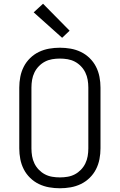

<svg xmlns="http://www.w3.org/2000/svg" viewBox="-20 -998 640 1026"><path d="M300 8Q271 8 242.5 3Q214 -2 188 -14.5Q162 -27 141 -47.5Q120 -68 107 -93.5Q94 -119 88.5 -147.5Q83 -176 83 -205V-530Q83 -559 88.5 -587.5Q94 -616 107 -641.5Q120 -667 141 -687.5Q162 -708 188 -720.5Q214 -733 242.5 -738Q271 -743 300 -743Q329 -743 357.5 -738Q386 -733 412 -720.5Q438 -708 459 -687.5Q480 -667 493 -641.5Q506 -616 511.5 -587.5Q517 -559 517 -530V-205Q517 -176 511.5 -147.5Q506 -119 493 -93.5Q480 -68 459 -47.5Q438 -27 412 -14.5Q386 -2 357.5 3Q329 8 300 8ZM300 -50Q321 -50 341.5 -53.5Q362 -57 380 -66.5Q398 -76 412.5 -91Q427 -106 436 -124.5Q445 -143 448.5 -163.5Q452 -184 452 -205V-530Q452 -551 448.5 -571.5Q445 -592 436 -610.5Q427 -629 412.5 -644Q398 -659 380 -668.5Q362 -678 341.5 -681.5Q321 -685 300 -685Q279 -685 258.5 -681.5Q238 -678 220 -668.5Q202 -659 187.5 -644Q173 -629 164 -610.5Q155 -592 151.5 -571.5Q148 -551 148 -530V-205Q148 -184 151.5 -163.5Q155 -143 164 -124.5Q173 -106 187.5 -91Q202 -76 220 -66.5Q238 -57 258.5 -53.5Q279 -50 300 -50ZM312 -796 160 -932 210 -978 352 -834Z"/></svg>

Font: Iosevka SS04 Light Extended
Style: Regular
Weight: 300
Width: 7
Monospace: yes
Designer: Belleve Invis
Foundry: Belleve Invis
Version: Version 19.0.0; ttfautohint (v1.8.4)